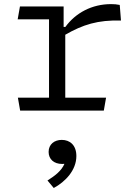

<svg xmlns="http://www.w3.org/2000/svg" viewBox="-20 -538 660 934"><path d="M289.5 -506.5H77L66 -444H218.5V-63H67L78 0H485L496 -63H297.5V-369C382.5 -418 456.5 -441.5 568.5 -438L562.5 -514C548.5 -517 535 -518 520.5 -518C427 -518 348 -475.5 298 -407H289.5ZM211 340 241.5 376.5C298 346 351.5 290 351.5 221C351.5 167 319 142.5 280.5 142.5C245 142.5 216.5 163.5 216.5 201C216.5 237 243 259.5 282 259.5C285.5 259.5 289.5 259.5 293.5 259C279 293 247.5 317 211 340Z"/></svg>

Font: Monaspace Argon Light
Style: Regular
Weight: 300
Designer: Riley Cran & the Lettermatic Team
Foundry: Lettermatic
Version: Version 1.000 (Monaspace Argon)